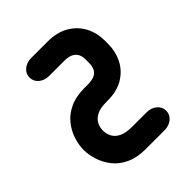

<svg xmlns="http://www.w3.org/2000/svg" viewBox="-196 -508 907 907"><g transform="rotate(-45 257.5 -54.5)"><path d="M278 169H371Q402 169 422.5 186Q443 203 443 229Q443 255 422.5 272Q402 289 371 289H246Q190 289 149.5 270.5Q109 252 84.5 221.5Q60 191 48 155Q36 119 36 84Q36 51 47.5 15.5Q59 -20 83.5 -51Q108 -82 148.5 -101Q189 -120 246 -120H274Q301 -121 316.5 -129.5Q332 -138 338.5 -153.5Q345 -169 345 -188V-210Q345 -230 338.5 -244.5Q332 -259 316.5 -268Q301 -277 274 -278H169Q138 -278 117.5 -295Q97 -312 97 -338Q97 -364 117.5 -381Q138 -398 169 -398H276Q341 -398 384.5 -372Q428 -346 450 -304Q472 -262 472 -211V-187Q472 -137 450.5 -94.5Q429 -52 386.5 -26Q344 0 280 0H272Q230 0 207 12.5Q184 25 174.5 44Q165 63 165 84Q165 105 174.5 124.5Q184 144 208 156.5Q232 169 278 169Z"/></g></svg>

Font: Beiruti ExtraBold
Style: Regular
Weight: 800
Designer: Arlette Boutros
Foundry: Boutros
Version: Version 1.41